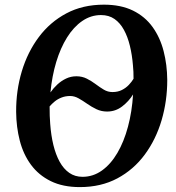

<svg xmlns="http://www.w3.org/2000/svg" viewBox="-20 -772 738 803"><path d="M314 10.5Q243 10.5 192.2 -14.5Q141.5 -39.5 109.5 -83Q77.5 -126.5 62.8 -183.5Q48 -240.5 47.5 -304.5Q47 -393 71.2 -473.8Q95.5 -554.5 142.5 -617.2Q189.5 -680 257.8 -716.2Q326 -752.5 414.5 -752.5Q485.5 -752.5 536 -727.8Q586.5 -703 618 -659.2Q649.5 -615.5 664.2 -558.5Q679 -501.5 679.5 -437.5Q679.5 -349.5 655.8 -269Q632 -188.5 585.5 -125.5Q539 -62.5 470.8 -26Q402.5 10.5 314 10.5ZM325 -32.5Q369.5 -32.5 406.5 -59Q443.5 -85.5 471 -132.5Q498.5 -179.5 515.2 -242Q532 -304.5 536.5 -377Q518.5 -348 490.8 -326.8Q463 -305.5 428 -305.5Q404 -305.5 383.5 -315.2Q363 -325 344.5 -338Q326 -351 308.5 -360.8Q291 -370.5 273.5 -370.5Q254 -370.5 237.8 -364.2Q221.5 -358 209 -347.8Q196.5 -337.5 187.5 -327Q187.5 -305.5 188 -287.8Q188.5 -270 190 -253.5Q193.5 -206 203.2 -165.8Q213 -125.5 229.5 -95.5Q246 -65.5 269.8 -49Q293.5 -32.5 325 -32.5ZM450.5 -387Q472.5 -387 489.5 -395.5Q506.5 -404 518.8 -417Q531 -430 538.5 -442.5Q538.5 -457.5 538 -471.8Q537.5 -486 536 -499Q532.5 -542.5 523.2 -580.5Q514 -618.5 498.2 -647.2Q482.5 -676 459 -692.5Q435.5 -709 402.5 -709Q360 -709 324 -684.2Q288 -659.5 260.5 -615.5Q233 -571.5 215.2 -512.8Q197.5 -454 191 -385.5Q203.5 -403.5 220 -418.8Q236.5 -434 256.5 -443.5Q276.5 -453 299.5 -453Q323.5 -453 343.2 -443Q363 -433 380.2 -420Q397.5 -407 414.2 -397Q431 -387 450.5 -387Z"/></svg>

Font: Merriweather 72pt SemiBold
Style: Italic
Weight: 600
Italic angle: -7.8°
Version: Version 2.101